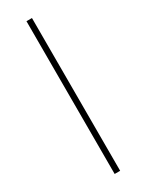

<svg xmlns="http://www.w3.org/2000/svg" viewBox="-194 -755 601 787"><g transform="rotate(-30 106.5 -361.5)"><path d="M119.5 -723V0H93.5V-723Z"/></g></svg>

Font: Lato 2
Style: Regular
Weight: 200
Designer: Lukasz Dziedzic with Adam Twardoch and Botio Nikoltchev
Foundry: tyPoland Lukasz Dziedzic
Version: Version 2.015; 2015-08-06; http://www.latofonts.com/